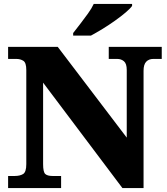

<svg xmlns="http://www.w3.org/2000/svg" viewBox="-20 -951 846 971"><path d="M21 0V-61H54Q81 -61 97 -71Q113 -81 113 -121V-597Q113 -634 98 -643.5Q83 -653 63 -653H21V-714H272L621 -255V-597Q621 -629 607 -641Q593 -653 573 -653H530V-714H798V-653H755Q733 -653 719.5 -639Q706 -625 706 -593V0H599L198 -533V-121Q198 -81 209 -71Q220 -61 246 -61H289V0ZM350 -784Q365 -803 385 -829Q405 -855 424.5 -882Q444 -909 454 -931H648V-921Q639 -908 615.5 -888Q592 -868 561 -846Q530 -824 498 -804.5Q466 -785 440 -771H350Z"/></svg>

Font: Noto Serif Sinhala Black
Style: Regular
Weight: 900
Designer: Jelle Bosma - Monotype Design Team
Foundry: Monotype Imaging Inc.
Version: Version 2.007; ttfautohint (v1.8.4.7-5d5b)